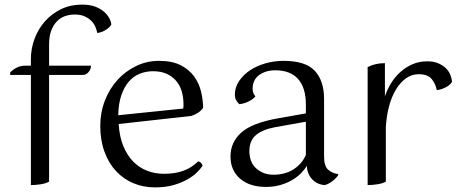

<svg xmlns="http://www.w3.org/2000/svg" viewBox="-20 -796 2000 833"><path d="M24 -481Q33 -492 50.5 -501.5Q68 -511 88 -511H114V-539Q114 -585 130 -628Q146 -671 175.5 -704Q205 -737 245.5 -756.5Q286 -776 336 -776Q370 -776 393.5 -767Q417 -758 432 -744.5Q447 -731 454.5 -716.5Q462 -702 463 -690Q458 -679 440 -667Q422 -655 402 -653Q400 -663 395 -676.5Q390 -690 379 -702.5Q368 -715 349.5 -724Q331 -733 304 -733Q282 -733 262 -726Q242 -719 226.5 -703Q211 -687 202 -662.5Q193 -638 193 -604V-511H375Q374 -494 363.5 -482.5Q353 -471 341 -471H193V-8Q179 0 156.5 3.5Q134 7 114 7V-471H24Z M495 -258Q498 -204 514.5 -163.5Q531 -123 557 -96Q583 -69 617.5 -55.5Q652 -42 691 -42Q740 -42 775.5 -55Q811 -68 840 -96Q854 -93 859 -77Q852 -66 836.5 -50Q821 -34 795.5 -19Q770 -4 734.5 6.5Q699 17 652 17Q602 17 559 -1Q516 -19 484 -53Q452 -87 433.5 -137Q415 -187 415 -250Q415 -308 435 -359.5Q455 -411 489.5 -449Q524 -487 570.5 -509.5Q617 -532 670 -532Q727 -532 764 -513Q801 -494 822.5 -464Q844 -434 852.5 -398Q861 -362 861 -328Q853 -316 839.5 -307Q826 -298 810 -293ZM644 -487Q613 -487 586 -476Q559 -465 539 -442Q519 -419 506.5 -383Q494 -347 493 -296L775 -325Q776 -330 776 -335Q776 -340 776 -344Q776 -375 768 -401Q760 -427 743.5 -446Q727 -465 702.5 -476Q678 -487 644 -487Z M1448 -37Q1445 -32 1438.5 -25Q1432 -18 1424 -11.5Q1416 -5 1406.5 0Q1397 5 1389 7Q1357 5 1335 -17.5Q1313 -40 1311 -77Q1303 -62 1287 -45.5Q1271 -29 1248.5 -15.5Q1226 -2 1197 6.5Q1168 15 1134 15Q1063 15 1021.5 -21Q980 -57 980 -117Q980 -179 1027 -221Q1074 -263 1188 -283L1307 -304V-343Q1307 -415 1273.5 -453Q1240 -491 1174 -491Q1133 -491 1104.5 -470.5Q1076 -450 1076 -410Q1076 -392 1088 -378Q1079 -366 1059 -356Q1039 -346 1018 -344Q1013 -349 1006 -359Q999 -369 999 -386Q999 -417 1017 -444Q1035 -471 1064 -490.5Q1093 -510 1131 -521Q1169 -532 1210 -532Q1306 -532 1346 -488.5Q1386 -445 1386 -367V-116Q1386 -75 1404 -59.5Q1422 -44 1446 -41ZM1166 -38Q1218 -38 1254.5 -62Q1291 -86 1307 -124V-268L1173 -244Q1119 -234 1090.5 -210Q1062 -186 1062 -141Q1062 -91 1092.5 -64.5Q1123 -38 1166 -38Z M1575 -505Q1608 -522 1650 -522V-378Q1660 -408 1677 -435.5Q1694 -463 1717.5 -484Q1741 -505 1770 -517.5Q1799 -530 1834 -530Q1861 -530 1881 -521.5Q1901 -513 1914 -500.5Q1927 -488 1933.5 -472Q1940 -456 1941 -441Q1933 -427 1913.5 -417Q1894 -407 1875 -405Q1870 -432 1853 -453Q1836 -474 1796 -474Q1767 -474 1742.5 -457Q1718 -440 1699 -409.5Q1680 -379 1668.5 -337Q1657 -295 1654 -245V-8Q1640 0 1617.5 3.5Q1595 7 1575 7Z"/></svg>

Font: Gotu
Style: Regular
Weight: 400
Designer: Sarang Kulkarni & Kailash Malviya
Foundry: Ek Type
Version: Version 2.320;hotconv 1.0.109;makeotfexe 2.5.65596; ttfautoh